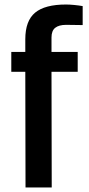

<svg xmlns="http://www.w3.org/2000/svg" viewBox="-20 -830 396 850"><path d="M93 0 92 -512H30V-600H92V-656Q92 -738 135.5 -774Q179 -810 272 -810Q288 -810 308.5 -808Q329 -806 346 -803V-719Q329 -719 310.5 -719.5Q292 -720 273 -720Q241 -720 224.5 -707Q208 -694 208 -664V-600H324V-512H208L209 0Z"/></svg>

Font: Big Shoulders Text
Style: Bold
Weight: 700
Designer: Patric King
Foundry: XO Type Co
Version: Version 1.000; ttfautohint (v1.8.2)